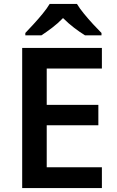

<svg xmlns="http://www.w3.org/2000/svg" viewBox="-20 -958 598 978"><path d="M499 0H93V-714H499V-609H218V-424H481V-320H218V-106H499ZM372 -938Q385 -916 407.5 -888.5Q430 -861 454 -835Q478 -809 497 -790V-778H413Q387 -794 357.5 -816.5Q328 -839 301 -866Q275 -839 246 -817Q217 -795 191 -778H109V-790Q128 -810 151.5 -835.5Q175 -861 197.5 -888.5Q220 -916 233 -938Z"/></svg>

Font: Noto Sans New Tai Lue SemiBold
Style: Regular
Weight: 600
Version: Version 2.003